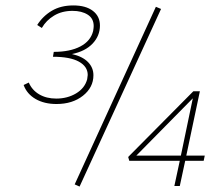

<svg xmlns="http://www.w3.org/2000/svg" viewBox="-20 -685 815 707"><path d="M188 -302Q143 -302 111 -320.5Q79 -339 67 -372L86 -381Q98 -353 124.5 -337.5Q151 -322 187 -322Q228 -322 260 -341Q292 -360 301 -393Q303 -405 303 -409Q303 -440 270.5 -458Q238 -476 175 -476L178 -494Q238 -494 276 -514Q314 -534 323 -571Q325 -583 325 -589Q325 -617 303 -631Q281 -645 247 -645Q208 -645 179 -627.5Q150 -610 134 -582L117 -593Q138 -626 171 -645.5Q204 -665 250 -665Q296 -665 322 -645Q348 -625 348 -591Q348 -553 321 -524.5Q294 -496 245 -486Q284 -477 304 -456.5Q324 -436 324 -408Q324 -363 285.5 -332.5Q247 -302 188 -302ZM573 -652 273 2 255 -6 554 -660ZM730 -93H662L642 0H622L642 -93H456L452 -107L692 -349H716L666 -112H734ZM646 -112 690 -323 482 -112Z"/></svg>

Font: Ysabeau Infant Extralight
Style: Italic
Weight: 200
Italic angle: -12°
Designer: Christian Thalmann (Catharsis Fonts)
Version: Version 0.003